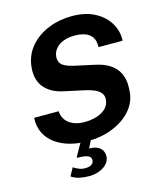

<svg xmlns="http://www.w3.org/2000/svg" viewBox="-135 -830 959 1140"><g transform="rotate(-15 344.5 -259.5)"><path d="M270.4 212.8Q239.8 212.8 212 206.8Q184.1 200.8 161.8 185.6L188.9 136.3Q202.5 145.8 220.7 153.4Q238.8 161.1 260.1 161.1Q283.1 161.1 296.9 152.8Q310.6 144.6 312.9 130.1Q315.9 110.3 299 100Q282 89.7 236.5 89.2Q230.2 89.2 228.2 87.5Q226.2 85.7 230.1 79.8L278.2 -5H341.5L311.6 53.6Q348 54.3 367.8 66.4Q387.7 78.4 394.5 96.2Q401.3 113.9 399 131.5Q395.2 157 376.2 175.2Q357.2 193.3 329.3 203Q301.3 212.8 270.4 212.8ZM311.4 10Q258.5 10 209.2 -2.9Q160 -15.9 121.8 -42.5Q83.5 -69.2 62.2 -110Q40.8 -150.8 43.4 -206.6H194.2Q196.5 -173.7 213.8 -151Q231 -128.3 260.2 -116.5Q289.3 -104.6 327.4 -104.6Q366.3 -104.6 399.9 -114.6Q433.6 -124.6 455.9 -144.7Q478.2 -164.8 482.6 -195.6Q486.6 -222.8 473.1 -240.4Q459.6 -258 434.1 -269.1Q408.5 -280.1 375.2 -287.1L256.6 -312.7Q177.6 -328.2 137.2 -377.8Q96.8 -427.3 107.7 -510.7Q117.2 -578.7 161 -628.4Q204.9 -678.1 271.5 -705.1Q338 -732 415.4 -732Q499.5 -732 557.4 -700.5Q615.2 -669.1 644.2 -618.9Q673.2 -568.8 669.4 -512.8H521.5Q523.3 -550.8 508.5 -573.5Q493.6 -596.2 465.9 -606.1Q438.1 -616.1 400.8 -616.1Q362.8 -616.1 333.4 -604.9Q303.9 -593.7 286.2 -573.7Q268.5 -553.6 264.8 -527.5Q260.5 -496.1 278.1 -476.6Q295.8 -457.1 350.2 -444.3L467 -418.8Q531.3 -406.1 566.7 -380.6Q602.1 -355.2 616.9 -323Q631.7 -290.8 633.2 -257.6Q634.6 -224.5 630.6 -196.2Q622.4 -138 579.3 -91.2Q536.2 -44.4 467.1 -17.2Q398 10 311.4 10Z"/></g></svg>

Font: Public Sans Thin
Style: Italic
Weight: 100
Italic angle: -8°
Designer: The Public Sans project authors (U.S. Web Design System). Libre Franklin designed by Pablo Impallari and Rodrigo Fuenzal
Version: Version 2.000